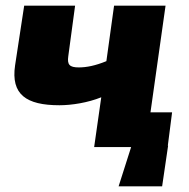

<svg xmlns="http://www.w3.org/2000/svg" viewBox="-20 -517 663 675"><path d="M585 -122H509L562 -497H381L354 -302C315 -286 284 -280 257 -280C224 -280 216 -290 220 -319L244 -497H65L33 -287C18 -185 72 -147 189 -147C232 -147 289 -156 336 -175L311 0H441L397 138H550L571 -5H570Z"/></svg>

Font: Exo 2 Extra Bold
Style: Italic
Weight: 800
Italic angle: -8°
Designer: Natanael Gama
Version: Version 1.001;PS 001.001;hotconv 1.0.88;makeotf.lib2.5.64775